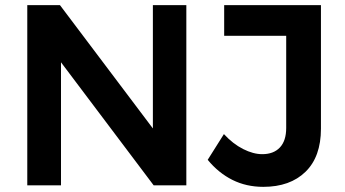

<svg xmlns="http://www.w3.org/2000/svg" viewBox="-20 -720 1339 746"><path d="M213 -700 574 -221V-700H704V0H577L217 -478V0H86V-700ZM1227 -220Q1227 -111 1167 -52.5Q1107 6 1003 6Q937 6 883 -21Q829 -48 787 -99L850 -199Q885 -161 924.5 -141Q964 -121 999 -121Q1043 -121 1067.5 -147Q1092 -173 1092 -223V-581H851V-700H1227Z"/></svg>

Font: QuotatisMedium
Style: Regular
Weight: 500
Designer: Julieta Ulanovsky
Foundry: Quotatis-Medium
Version: Version 4.000;PS 004.000;hotconv 1.0.88;makeotf.lib2.5.64775